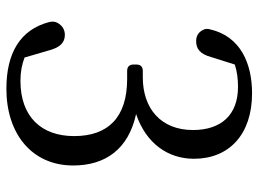

<svg xmlns="http://www.w3.org/2000/svg" viewBox="-124 -664 809 601"><g transform="rotate(90 280.5 -363.5)"><path d="M258 21C399 21 498 -59 498 -188C498 -289 447 -361 337 -385C429 -416 477 -485 477 -566C477 -676 401 -748 272 -748C179 -748 94 -712 72 -617C69 -608 70 -600 75 -592C83 -578 95 -573 109 -573C132 -573 149 -584 159 -621L182 -694C203 -701 227 -704 252 -704C340 -704 387 -651 387 -563C387 -463 320 -406 222 -406H202C189 -406 182 -399 182 -386V-377C182 -364 189 -357 202 -357H227C348 -357 406 -297 406 -191C406 -89 346 -23 233 -23C204 -23 180 -28 160 -36L139 -108C129 -148 113 -162 89 -162C74 -162 60 -155 51 -138C47 -130 47 -122 49 -113C73 -22 146 21 258 21Z"/></g></svg>

Font: 寒蝉锦书宋 Text
Style: Regular
Weight: 400
Designer: 寒蝉锦书宋{Warren} 思源宋体{Ryoko NISHIZUKA 西塚涼子 (kana & ideographs); Frank Grießhammer (Latin, Greek & Cyrillic); Wenlong ZHANG 
Foundry: Adobe & ChillType
Version: Version 2.000;Glyphs 3.1.1 (3135)